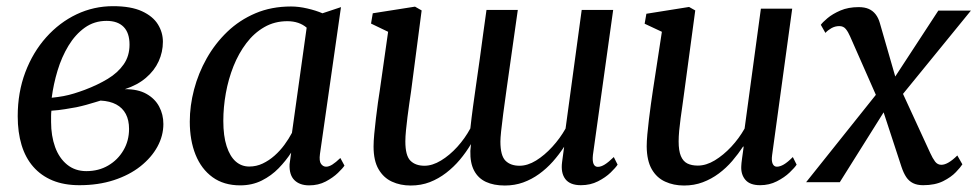

<svg xmlns="http://www.w3.org/2000/svg" viewBox="-20 -576 3090 607"><path d="M231 9.5Q182.5 9.5 146.2 -5.5Q110 -20.5 85.2 -48.8Q60.5 -77 48.2 -117.5Q36 -158 36 -208.5Q36 -284 60 -347.5Q84 -411 126 -458Q168 -505 222.2 -530.8Q276.5 -556.5 337.5 -556.5Q394 -556.5 428.8 -540.5Q463.5 -524.5 479.2 -499Q495 -473.5 495 -444Q495 -411.5 481.5 -382Q468 -352.5 441.2 -329.8Q414.5 -307 374.5 -294Q416 -294.5 443 -279.2Q470 -264 483.2 -239Q496.5 -214 496.5 -184Q496.5 -147 477.8 -112.5Q459 -78 424 -50.2Q389 -22.5 340 -6.5Q291 9.5 231 9.5ZM253 -35Q292 -35 322.2 -52.8Q352.5 -70.5 370.2 -100.8Q388 -131 388 -168.5Q388 -196 377.8 -215.5Q367.5 -235 347.5 -245.8Q327.5 -256.5 298 -258Q290.5 -256 278.8 -252.2Q267 -248.5 252.5 -244.5Q238 -240.5 221.5 -237Q205 -234 185.2 -230.8Q165.5 -227.5 142.5 -226Q141.5 -217.5 141.5 -208.8Q141.5 -200 141.5 -190.5Q141.5 -146.5 154.2 -111.2Q167 -76 192.2 -55.5Q217.5 -35 253 -35ZM143.5 -267Q163.5 -269 180.8 -272.2Q198 -275.5 214.2 -280.5Q230.5 -285.5 248 -292Q289 -307.5 320.8 -326.8Q352.5 -346 371 -372.5Q389.5 -399 389.5 -435Q389.5 -472 370.8 -491Q352 -510 317 -510Q278 -510 248 -488.5Q218 -467 196.5 -431.5Q175 -396 162 -353Q149 -310 143.5 -267Z M991.5 -89Q988.5 -66.5 995 -57.8Q1001.5 -49 1011 -49Q1020 -49 1030.8 -55.8Q1041.5 -62.5 1056 -76.5L1069 -52.5Q1064 -44.5 1048.5 -29.5Q1033 -14.5 1009.8 -2.2Q986.5 10 957.5 10Q927.5 10 910.8 -6.5Q894 -23 895.5 -57L900.5 -93.5Q884 -68 861 -44.2Q838 -20.5 807.5 -5.2Q777 10 739.5 10Q687.5 10 652 -15.8Q616.5 -41.5 598.2 -87Q580 -132.5 580 -191.5Q580 -241.5 593.5 -293Q607 -344.5 633.5 -391.5Q660 -438.5 698.5 -475.5Q737 -512.5 787.5 -534Q838 -555.5 900 -555.5Q924.5 -555.5 951.5 -549.2Q978.5 -543 999.5 -534L1058 -553.5ZM949.5 -488.5Q938 -498.5 922.5 -503.8Q907 -509 888.5 -509Q848 -509 815.5 -490.2Q783 -471.5 758.8 -439.5Q734.5 -407.5 718.2 -366.8Q702 -326 694 -281.5Q686 -237 686 -194Q686 -146 696.5 -113.8Q707 -81.5 725.2 -65.5Q743.5 -49.5 768 -49.5Q790.5 -49.5 810.5 -59Q830.5 -68.5 848 -84Q865.5 -99.5 879.2 -118.2Q893 -137 903 -156Z M1279.5 -286.5Q1277 -270 1274 -249Q1271 -228 1268.2 -206Q1265.5 -184 1263.5 -164Q1261.5 -144 1261.5 -129Q1261.5 -84 1277.5 -68Q1293.5 -52 1322 -52Q1347 -52 1374.2 -68.5Q1401.5 -85 1425.8 -111.8Q1450 -138.5 1467 -170Q1470.5 -203 1475.5 -239.5Q1480.5 -276 1485.5 -310.5Q1491.5 -349.5 1496.8 -389.8Q1502 -430 1507.5 -469Q1513 -508 1518 -544.5H1617Q1606 -466.5 1597.2 -404.8Q1588.5 -343 1581.8 -296Q1575 -249 1570.8 -215.5Q1566.5 -182 1564.2 -160.5Q1562 -139 1562 -128.5Q1562 -84 1578 -68Q1594 -52 1622.5 -52Q1648 -52 1674.8 -68.5Q1701.5 -85 1726 -111.8Q1750.5 -138.5 1768 -169.5L1819 -544.5H1918.5L1854.5 -86Q1852.5 -67 1856.5 -57.8Q1860.5 -48.5 1870 -48.5Q1880 -48.5 1891.8 -55.8Q1903.5 -63 1920.5 -79.5L1932.5 -55.5Q1926.5 -46 1910.5 -30.5Q1894.5 -15 1870.5 -2.8Q1846.5 9.5 1816.5 9.5Q1782 9.5 1767.2 -10Q1752.5 -29.5 1757 -63.5L1763.5 -112Q1747.5 -87.5 1727.8 -65.2Q1708 -43 1684.5 -26Q1661 -9 1634 0.8Q1607 10.5 1576 10.5Q1541 10.5 1516.2 -1Q1491.5 -12.5 1478.8 -36.8Q1466 -61 1467 -99L1469 -120.5Q1453.5 -94.5 1434 -71.2Q1414.5 -48 1390.5 -29.5Q1366.5 -11 1338.8 -0.2Q1311 10.5 1278.5 10.5Q1245.5 10.5 1219 -1.8Q1192.5 -14 1176.8 -41Q1161 -68 1161 -113Q1161 -129 1163.2 -152.5Q1165.5 -176 1168.5 -202Q1171.5 -228 1174.8 -251.2Q1178 -274.5 1180.5 -289L1207 -475.5L1153 -501.5L1158.5 -534L1292 -555L1313 -543Z M2142.5 10.5Q2109.5 10.5 2082.8 -1.8Q2056 -14 2040.5 -41Q2025 -68 2024.5 -113Q2024.5 -129 2026.5 -151Q2028.5 -173 2031.5 -197.8Q2034.5 -222.5 2037.8 -246.5Q2041 -270.5 2044 -289.5L2072.5 -475.5L2018 -501L2023.5 -532.5L2158.5 -554L2178 -543L2143.5 -287Q2141 -267 2137.8 -245.2Q2134.5 -223.5 2131.8 -202.5Q2129 -181.5 2127.2 -162.8Q2125.5 -144 2125.5 -129Q2125.5 -99.5 2132.5 -82.8Q2139.5 -66 2153 -59.2Q2166.5 -52.5 2186 -52.5Q2212.5 -52.5 2239.8 -69Q2267 -85.5 2291.8 -112Q2316.5 -138.5 2334 -169.5L2385.5 -548.5H2484.5L2421 -85.5Q2418.5 -67.5 2422.8 -58.2Q2427 -49 2436 -49Q2446 -49 2458 -56Q2470 -63 2486.5 -79.5L2498.5 -55.5Q2492.5 -46 2476.2 -30.5Q2460 -15 2436 -2.8Q2412 9.5 2383 9.5Q2351 9.5 2336.5 -7.5Q2322 -24.5 2323.5 -51Q2323.5 -54 2324.2 -60.8Q2325 -67.5 2326.2 -76.8Q2327.5 -86 2328.8 -95.5Q2330 -105 2331 -112L2329.5 -113Q2314 -89.5 2295 -67.2Q2276 -45 2252.5 -27.5Q2229 -10 2201.8 0.2Q2174.5 10.5 2142.5 10.5Z M2898.5 9.5Q2879.5 9.5 2866.5 3Q2853.5 -3.5 2845 -16.2Q2836.5 -29 2830 -48.5L2761 -259L2795 -255L2635 0H2528.5L2774 -307.5L2764.5 -241L2667.5 -461Q2661.5 -475 2654 -484.2Q2646.5 -493.5 2633.5 -493.5Q2620 -493.5 2608.2 -486.8Q2596.5 -480 2589.5 -472L2575 -497.5Q2580 -505 2596 -518.5Q2612 -532 2637 -542.8Q2662 -553.5 2694.5 -553.5Q2713.5 -553.5 2726.5 -547.8Q2739.5 -542 2748.2 -530.8Q2757 -519.5 2761.5 -503.5L2821 -297L2788 -300L2946.5 -542.5H3049.5L2809 -247.5L2819 -313.5L2921 -92Q2928.5 -75.5 2936.2 -65.2Q2944 -55 2956 -55Q2966.5 -55 2979.2 -62.5Q2992 -70 3006.5 -84.5L3022.5 -56.5Q3017 -47.5 3002 -31.8Q2987 -16 2961.5 -3.2Q2936 9.5 2898.5 9.5Z"/></svg>

Font: Merriweather 48pt
Style: Italic
Weight: 400
Italic angle: -7.8°
Version: Version 2.101